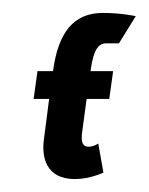

<svg xmlns="http://www.w3.org/2000/svg" viewBox="-20 -273 230 297"><path d="M120 -163C123 -183 127 -206 144 -206H164L190 -248C190 -248 168 -253 139 -253C94 -253 70 -223 62 -163H38L32 -120H56L48 -58C44 -30 51 4 96 4C119 4 140 -6 140 -6L132 -51C132 -51 125 -46 117 -46C108 -46 105 -53 107 -68L114 -120H149L155 -163Z"/></svg>

Font: Hussar Tani
Style: DwaKurs
Weight: 700
Foundry: Cannot Into Space Fonts
Version: Version 0.92